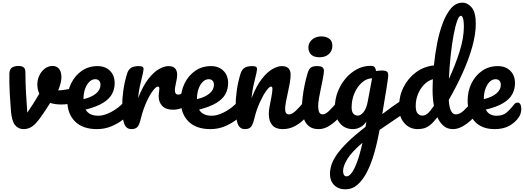

<svg xmlns="http://www.w3.org/2000/svg" viewBox="-20 -960 3916 1435"><path d="M156 5Q116 5 92 -26Q68 -57 62 -128Q57 -187 53 -260Q49 -333 50 -408Q51 -443 69.5 -455Q88 -467 119 -467Q144 -467 157 -456.5Q170 -446 170 -417Q170 -340 174.5 -263.5Q179 -187 184 -118Q206 -150 228.5 -185Q251 -220 274 -260Q266 -276 262.5 -293.5Q259 -311 259 -329Q259 -363 273.5 -394.5Q288 -426 314 -446.5Q340 -467 374 -467Q402 -467 420 -447Q438 -427 439 -386.5Q440 -346 415 -284Q455 -286 486.5 -293Q518 -300 543 -304Q564 -308 574 -297.5Q584 -287 584 -268Q584 -236 571.5 -219Q559 -202 536 -194Q490 -179 438 -179Q391 -179 355 -191Q339 -165 323 -140.5Q307 -116 291 -94Q251 -36 221.5 -15.5Q192 5 156 5Z M704 5Q598 5 540.5 -52.5Q483 -110 483 -208Q483 -278 511.5 -336.5Q540 -395 591 -430.5Q642 -466 709 -466Q766 -466 801.5 -431.5Q837 -397 837 -338Q837 -295 817.5 -258Q798 -221 750.5 -191.5Q703 -162 620 -141Q646 -95 715 -95Q744 -95 780 -109Q816 -123 852 -148.5Q888 -174 917 -209Q925 -218 931.5 -220.5Q938 -223 944 -223Q958 -223 965 -210.5Q972 -198 972 -178Q972 -164 969 -147.5Q966 -131 953 -116Q933 -92 896 -63.5Q859 -35 810 -15Q761 5 704 5ZM604 -221V-219Q664 -233 697.5 -261Q731 -289 731 -326Q731 -346 720.5 -357Q710 -368 692 -368Q667 -368 647 -348Q627 -328 615.5 -294.5Q604 -261 604 -221Z M962 5Q923 5 908 -36.5Q893 -78 893 -163Q893 -223 902 -286Q911 -349 930 -410Q939 -439 959 -452.5Q979 -466 1017 -466Q1037 -466 1045 -461Q1053 -456 1053 -442Q1053 -435 1048.5 -414Q1044 -393 1038 -370Q1032 -346 1024.5 -311.5Q1017 -277 1012 -226Q1048 -318 1089 -370.5Q1130 -423 1169.5 -444.5Q1209 -466 1239 -466Q1304 -466 1304 -401Q1304 -385 1300 -363.5Q1296 -342 1291.5 -321.5Q1287 -301 1287 -288Q1287 -253 1312 -253Q1340 -253 1384 -297Q1392 -305 1398.5 -307.5Q1405 -310 1411 -310Q1425 -310 1432 -298.5Q1439 -287 1439 -268Q1439 -255 1435.5 -239.5Q1432 -224 1419 -210Q1396 -186 1358.5 -163Q1321 -140 1274 -140Q1220 -140 1193 -168Q1166 -196 1166 -240Q1166 -254 1168.5 -269.5Q1171 -285 1171 -297Q1171 -313 1160 -313Q1146 -313 1121.5 -280.5Q1097 -248 1073 -194Q1049 -140 1033 -75Q1022 -28 1007.5 -11.5Q993 5 962 5Z M1552 5Q1446 5 1388.5 -52.5Q1331 -110 1331 -208Q1331 -278 1359.5 -336.5Q1388 -395 1439 -430.5Q1490 -466 1557 -466Q1614 -466 1649.5 -431.5Q1685 -397 1685 -338Q1685 -295 1665.5 -258Q1646 -221 1598.5 -191.5Q1551 -162 1468 -141Q1494 -95 1563 -95Q1592 -95 1628 -109Q1664 -123 1700 -148.5Q1736 -174 1765 -209Q1773 -218 1779.5 -220.5Q1786 -223 1792 -223Q1806 -223 1813 -210.5Q1820 -198 1820 -178Q1820 -164 1817 -147.5Q1814 -131 1801 -116Q1781 -92 1744 -63.5Q1707 -35 1658 -15Q1609 5 1552 5ZM1452 -221V-219Q1512 -233 1545.5 -261Q1579 -289 1579 -326Q1579 -346 1568.5 -357Q1558 -368 1540 -368Q1515 -368 1495 -348Q1475 -328 1463.5 -294.5Q1452 -261 1452 -221Z M1810 5Q1771 5 1756 -36.5Q1741 -78 1741 -163Q1741 -223 1750 -286Q1759 -349 1778 -410Q1787 -439 1807 -452.5Q1827 -466 1865 -466Q1885 -466 1893 -461Q1901 -456 1901 -442Q1901 -435 1896.5 -414Q1892 -393 1886 -370Q1880 -346 1872.5 -311.5Q1865 -277 1860 -226Q1896 -318 1937 -370.5Q1978 -423 2017.5 -444.5Q2057 -466 2087 -466Q2152 -466 2152 -401Q2152 -375 2146 -340Q2140 -305 2131.5 -268Q2123 -231 2117 -198.5Q2111 -166 2111 -145Q2111 -105 2140 -105Q2162 -105 2190.5 -132Q2219 -159 2261 -209Q2269 -218 2275.5 -220.5Q2282 -223 2288 -223Q2302 -223 2309 -210.5Q2316 -198 2316 -178Q2316 -164 2313 -147.5Q2310 -131 2297 -116Q2275 -89 2245 -61Q2215 -33 2177 -14Q2139 5 2092 5Q2040 5 2014.5 -25Q1989 -55 1989 -110Q1989 -135 1996 -170.5Q2003 -206 2009.5 -241Q2016 -276 2016 -297Q2016 -313 2005 -313Q1993 -313 1969.5 -280.5Q1946 -248 1921.5 -194Q1897 -140 1881 -75Q1870 -28 1855.5 -11.5Q1841 5 1810 5Z M2369 -532Q2326 -532 2305.5 -552Q2285 -572 2285 -606Q2285 -641 2313 -664.5Q2341 -688 2381 -688Q2417 -688 2440.5 -671Q2464 -654 2464 -619Q2464 -579 2437.5 -555.5Q2411 -532 2369 -532ZM2361 5Q2315 5 2288 -17.5Q2261 -40 2249 -78.5Q2237 -117 2237 -163Q2237 -193 2242 -235Q2247 -277 2256.5 -323Q2266 -369 2278 -410Q2287 -441 2301.5 -453.5Q2316 -466 2350 -466Q2381 -466 2391 -456Q2401 -446 2401 -432Q2401 -414 2394.5 -379.5Q2388 -345 2379.5 -305.5Q2371 -266 2364.5 -228.5Q2358 -191 2358 -167Q2358 -139 2365.5 -122Q2373 -105 2393 -105Q2412 -105 2440 -132Q2468 -159 2510 -209Q2518 -218 2524.5 -220.5Q2531 -223 2537 -223Q2551 -223 2558 -210.5Q2565 -198 2565 -178Q2565 -164 2562 -147.5Q2559 -131 2546 -116Q2524 -89 2494.5 -61Q2465 -33 2431.5 -14Q2398 5 2361 5Z M2561 455Q2509 455 2477.5 423Q2446 391 2446 341Q2446 310 2456.5 275Q2467 240 2495.5 198Q2524 156 2576.5 104Q2629 52 2712 -12Q2715 -31 2718 -51Q2700 -23 2672.5 -9Q2645 5 2619 5Q2556 5 2519.5 -40Q2483 -85 2483 -158Q2483 -219 2504.5 -274.5Q2526 -330 2563 -373.5Q2600 -417 2648 -442.5Q2696 -468 2749 -468Q2773 -468 2780 -458.5Q2787 -449 2791 -429Q2802 -431 2813.5 -432Q2825 -433 2835 -433Q2864 -433 2874.5 -422.5Q2885 -412 2880 -377Q2870 -302 2858 -235Q2846 -168 2837 -107Q2870 -133 2907 -159.5Q2944 -186 2985 -213Q2998 -221 3008 -221Q3022 -221 3029 -208Q3036 -195 3036 -177Q3036 -154 3029 -141Q3022 -128 3007 -118Q2958 -85 2909.5 -52Q2861 -19 2817 11Q2800 105 2776.5 186Q2753 267 2722 327Q2691 387 2651.5 421Q2612 455 2561 455ZM2655 -96Q2676 -96 2697.5 -122.5Q2719 -149 2729 -204L2761 -375Q2720 -374 2685 -343Q2650 -312 2629 -263Q2608 -214 2608 -157Q2608 -126 2620.5 -111Q2633 -96 2655 -96ZM2544 319Q2544 334 2550 346Q2556 358 2572 358Q2587 358 2606 335Q2625 312 2646.5 257Q2668 202 2689 107Q2607 177 2575.5 229.5Q2544 282 2544 319Z M3102 5Q3041 5 3001.5 -40.5Q2962 -86 2962 -159Q2962 -241 2996 -308.5Q3030 -376 3089 -419.5Q3148 -463 3223 -471Q3231 -555 3247.5 -638Q3264 -721 3290 -789.5Q3316 -858 3352 -899Q3388 -940 3436 -940Q3475 -940 3505.5 -904Q3536 -868 3536 -783Q3536 -704 3509.5 -609.5Q3483 -515 3437 -413.5Q3391 -312 3334 -213Q3338 -153 3352 -129Q3366 -105 3386 -105Q3415 -105 3444.5 -132Q3474 -159 3516 -209Q3524 -218 3530.5 -220.5Q3537 -223 3543 -223Q3557 -223 3564 -210.5Q3571 -198 3571 -178Q3571 -164 3568 -147.5Q3565 -131 3552 -116Q3530 -89 3499.5 -61Q3469 -33 3434.5 -14Q3400 5 3365 5Q3324 5 3295.5 -19Q3267 -43 3249 -84Q3220 -46 3196.5 -27Q3173 -8 3150.5 -1.5Q3128 5 3102 5ZM3425 -842Q3410 -842 3396 -802Q3382 -762 3369.5 -694.5Q3357 -627 3348 -543Q3339 -459 3335 -370Q3382 -471 3414.5 -573.5Q3447 -676 3447 -762Q3447 -802 3440.5 -822Q3434 -842 3425 -842ZM3087 -169Q3087 -128 3101.5 -112Q3116 -96 3137 -96Q3156 -96 3174.5 -110.5Q3193 -125 3223 -169Q3213 -224 3213 -290Q3213 -328 3215 -368Q3178 -357 3149.5 -327.5Q3121 -298 3104 -256.5Q3087 -215 3087 -169Z M3677 5Q3580 5 3527.5 -53Q3475 -111 3475 -208Q3475 -278 3503.5 -336.5Q3532 -395 3583 -430.5Q3634 -466 3701 -466Q3758 -466 3793.5 -431.5Q3829 -397 3829 -338Q3829 -295 3809.5 -257.5Q3790 -220 3742.5 -190.5Q3695 -161 3611 -141Q3634 -95 3692 -95Q3736 -95 3763 -116.5Q3790 -138 3821 -178Q3829 -188 3835.5 -190.5Q3842 -193 3848 -193Q3862 -193 3869 -180.5Q3876 -168 3876 -148Q3876 -134 3872.5 -117.5Q3869 -101 3859 -86Q3833 -46 3788 -20.5Q3743 5 3677 5ZM3596 -221Q3596 -218 3596 -219Q3656 -233 3689.5 -261Q3723 -289 3723 -326Q3723 -346 3712.5 -357Q3702 -368 3684 -368Q3659 -368 3639 -348Q3619 -328 3607.5 -294.5Q3596 -261 3596 -221Z"/></svg>

Font: Pacifico
Style: Regular
Weight: 400
Designer: Vernon Adams
Foundry: Vernon Adams
Version: Version 3.010; ttfautohint (v1.8.4.7-5d5b)